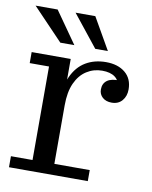

<svg xmlns="http://www.w3.org/2000/svg" viewBox="-80 -762 652 823"><g transform="rotate(10 245.5 -351.0)"><path d="M16 0V-48H110V-455H26V-503H196V-331L205 -333V-48H359V0ZM178 -303Q179 -377 200.5 -424Q222 -471 260 -493.5Q298 -516 348 -516Q400 -516 431.5 -490Q463 -464 463 -417Q463 -388 446.5 -368.5Q430 -349 401 -349Q376 -349 361 -362.5Q346 -376 346 -397Q346 -423 364.5 -436.5Q383 -450 420 -448L415 -418Q414 -447 394 -462Q374 -477 338 -477Q301 -477 270.5 -457.5Q240 -438 222.5 -399.5Q205 -361 205 -303ZM140 -564 8 -702H104L201 -564ZM292 -564 182 -702H268L347 -564Z"/></g></svg>

Font: Montagu Slab
Style: Bold
Weight: 700
Designer: Florian Karsten
Foundry: Florian Karsten
Version: Version 1.000